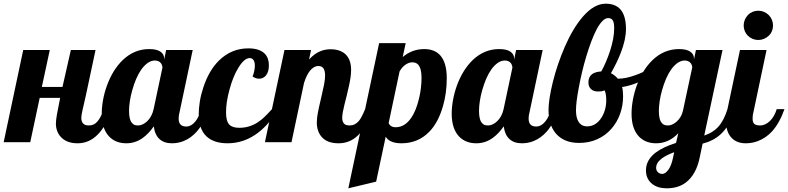

<svg xmlns="http://www.w3.org/2000/svg" viewBox="-58 -771 4273 1041"><path d="M273.9 -26.4Q259.8 -40.5 252.4 -59.8Q245.1 -79.1 245.1 -100.1Q245.1 -118.7 250.7 -150.4Q256.3 -182.1 268.1 -240.2H157.2L106 0H-38.1L67.9 -500H211.9L168.9 -299.8H280.8L326.2 -500H460L407.2 -252L389.6 -174.8Q382.8 -144.5 382.8 -132.8Q382.8 -90.8 422.9 -90.8Q438 -90.8 449.2 -95.9Q460.4 -101.1 470.2 -112.3Q479 -122.6 487.1 -137.7Q495.1 -152.8 506.8 -179.2H548.8Q485.8 5.9 362.8 5.9Q305.2 5.9 273.9 -26.4Z M534.7 -29.8Q493.7 -71.8 493.7 -154.8Q493.7 -189.9 500.7 -229Q507.8 -268.1 521.5 -306.2Q552.7 -392.1 606.9 -444.8Q669.4 -504.9 751 -504.9Q791.5 -504.9 811.8 -491Q832 -477.1 832 -454.1V-446.8L842.8 -500H986.8L915 -160.2Q910.6 -145.5 910.6 -127.9Q910.6 -85 951.7 -85Q979 -85 1001.5 -112.8Q1020.5 -136.2 1032.7 -179.2H1074.7Q1047.9 -103 1009.8 -58.6Q977.5 -22 937 -5.9Q907.2 5.9 874 5.9Q831.5 5.9 806.4 -17.3Q781.2 -40.5 775.9 -85.9Q747.6 -45.9 716.3 -23.4Q676.3 5.9 627 5.9Q569.8 5.9 534.7 -29.8ZM739.7 -113.3Q766.1 -138.7 774.9 -179.2L822.8 -404.8Q822.8 -409.7 820.6 -416.3Q818.4 -422.9 814.5 -428.7Q802.7 -442.9 781.7 -442.9Q761.7 -442.9 742.9 -429.7Q724.1 -416.5 707.5 -393.1Q678.2 -350.6 659.2 -282.2Q650.4 -252 646 -222.4Q641.6 -192.9 641.6 -168.9Q641.6 -119.1 660.2 -101.6Q666.5 -94.7 674.3 -92.8Q682.1 -90.8 691.9 -90.8Q703.1 -90.8 715.6 -96.7Q728 -102.5 739.7 -113.3Z M1062 -31.2Q1019.5 -70.8 1019.5 -152.8Q1019.5 -183.6 1025.6 -221.4Q1031.7 -259.3 1044.4 -296.9Q1074.2 -388.2 1128.9 -442.4Q1196.3 -508.8 1288.6 -508.8Q1348.6 -508.8 1377.4 -480Q1399.9 -457 1399.9 -417Q1399.9 -381.8 1384.3 -362.3Q1369.6 -344.2 1346.7 -344.2Q1330.1 -344.2 1311.5 -356Q1323.7 -387.7 1323.7 -415Q1323.7 -434.1 1316.7 -445.1Q1309.6 -456.1 1295.9 -456.1Q1266.6 -456.1 1234.9 -404.3Q1206.1 -358.4 1187 -287.6Q1167.5 -218.3 1167.5 -162.1Q1167.5 -113.3 1186 -94.7Q1202.1 -78.1 1239.7 -78.1Q1293.9 -78.1 1338.9 -107.4Q1357.9 -119.6 1375.5 -136.5Q1393.1 -153.3 1416.5 -179.2H1450.7Q1403.3 -99.1 1341.8 -51.8Q1266.1 5.9 1175.8 5.9Q1102.1 5.9 1062 -31.2Z M1685.5 -29.3Q1659.7 -59.6 1659.7 -106.9Q1659.7 -129.4 1665.3 -159.2Q1670.9 -189 1682.1 -235.8Q1693.4 -283.7 1699 -312.3Q1704.6 -340.8 1704.6 -361.8Q1704.6 -413.1 1668.5 -413.1Q1643.1 -413.1 1621.6 -386.2Q1603.5 -363.3 1590.3 -320.8L1522.5 0H1378.4L1484.4 -500H1628.4L1617.7 -448.2Q1647 -481 1680.7 -494.1Q1705.6 -503.9 1734.4 -503.9Q1785.2 -503.9 1814.5 -477.5Q1845.7 -448.7 1845.7 -391.1Q1845.7 -356.4 1833 -300.8Q1829.6 -284.7 1821.8 -252.4Q1807.6 -198.2 1801.3 -166Q1797.4 -145.5 1797.4 -132.8Q1797.4 -112.8 1806.4 -101.8Q1815.4 -90.8 1837.4 -90.8Q1867.2 -90.8 1887.7 -115.2Q1903.3 -133.8 1921.4 -179.2H1963.4Q1926.3 -69.3 1869.6 -25.4Q1829.6 5.9 1777.3 5.9Q1715.3 5.9 1685.5 -29.3Z M1997.6 -537.1H2141.6L2125.5 -461.9Q2176.3 -504.9 2242.2 -504.9Q2298.3 -504.9 2329.1 -470.7Q2364.3 -430.7 2364.3 -347.2Q2364.3 -266.6 2343.8 -195.8Q2317.9 -105.5 2268.6 -55.7Q2208 5.9 2118.2 5.9Q2083.5 5.9 2061 -4.9Q2043.9 -12.7 2033.2 -29.8L1981.4 213.9L1830.6 250ZM2170.4 -130.4Q2197.8 -168.9 2214.4 -238.8Q2227.5 -294.9 2227.5 -350.1Q2227.5 -399.4 2209.5 -420.4Q2197.8 -433.1 2177.2 -433.1Q2159.2 -433.1 2140.6 -420.4Q2122.1 -407.7 2108.4 -383.8L2049.3 -104Q2052.7 -94.2 2062.3 -87.6Q2071.8 -81.1 2087.4 -81.1Q2135.7 -81.1 2170.4 -130.4Z M2432.1 -29.8Q2391.1 -71.8 2391.1 -154.8Q2391.1 -189.9 2398.2 -229Q2405.3 -268.1 2418.9 -306.2Q2450.2 -392.1 2504.4 -444.8Q2566.9 -504.9 2648.4 -504.9Q2689 -504.9 2709.2 -491Q2729.5 -477.1 2729.5 -454.1V-446.8L2740.2 -500H2884.3L2812.5 -160.2Q2808.1 -145.5 2808.1 -127.9Q2808.1 -85 2849.1 -85Q2876.5 -85 2898.9 -112.8Q2918 -136.2 2930.2 -179.2H2972.2Q2945.3 -103 2907.2 -58.6Q2875 -22 2834.5 -5.9Q2804.7 5.9 2771.5 5.9Q2729 5.9 2703.9 -17.3Q2678.7 -40.5 2673.3 -85.9Q2645 -45.9 2613.8 -23.4Q2573.7 5.9 2524.4 5.9Q2467.3 5.9 2432.1 -29.8ZM2637.2 -113.3Q2663.6 -138.7 2672.4 -179.2L2720.2 -404.8Q2720.2 -409.7 2718 -416.3Q2715.8 -422.9 2711.9 -428.7Q2700.2 -442.9 2679.2 -442.9Q2659.2 -442.9 2640.4 -429.7Q2621.6 -416.5 2605 -393.1Q2575.7 -350.6 2556.6 -282.2Q2547.9 -252 2543.5 -222.4Q2539.1 -192.9 2539.1 -168.9Q2539.1 -119.1 2557.6 -101.6Q2564 -94.7 2571.8 -92.8Q2579.6 -90.8 2589.4 -90.8Q2600.6 -90.8 2613 -96.7Q2625.5 -102.5 2637.2 -113.3Z M2956.1 -46.9Q2916 -93.3 2916 -175.8Q2916 -202.6 2922.1 -241.9Q2928.2 -281.2 2939.5 -326.7Q2963.9 -424.3 3004.4 -517.6Q3049.3 -620.1 3103 -681.6Q3163.6 -751 3226.1 -751Q3278.3 -751 3306.2 -719.7Q3335.9 -685.5 3335.9 -613.8Q3335.9 -557.1 3308.1 -485.4Q3287.1 -431.2 3254.4 -374Q3275.4 -363.8 3292 -344.2Q3335.4 -344.2 3390.6 -364.7Q3439.9 -382.3 3475.1 -407.2L3484.4 -379.9Q3456.5 -350.6 3412.6 -329.3Q3368.7 -308.1 3314.9 -298.8Q3320.3 -280.3 3320.3 -249Q3320.3 -199.2 3304.2 -153.8Q3288.1 -108.4 3257.3 -73.2Q3225.6 -36.6 3180.9 -16.4Q3136.2 3.9 3082 3.9Q3000 3.9 2956.1 -46.9ZM3202.1 -131.8Q3215.3 -151.9 3222.2 -176.5Q3229 -201.2 3229 -226.1Q3229 -263.2 3220.2 -280.8Q3210.4 -277.3 3203.9 -276.1Q3197.3 -274.9 3184.1 -274.9Q3160.2 -274.9 3146.2 -288.1Q3132.3 -301.3 3132.3 -324.2Q3132.3 -354 3152.3 -369.1Q3168.5 -381.3 3202.1 -383.8Q3229 -432.1 3250.5 -497.6Q3272 -564.5 3272 -618.2Q3272 -648.4 3264.4 -660.6Q3256.8 -672.9 3239.3 -672.9Q3223.6 -672.9 3207.5 -656.2Q3191.4 -639.6 3175.8 -609.9Q3147.5 -554.7 3120.1 -462.9Q3096.7 -385.3 3080.1 -295.9Q3064.9 -215.8 3064.9 -172.9Q3064.9 -132.3 3079.1 -110.4Q3094.2 -85.9 3126 -85.9Q3149.4 -85.9 3168.9 -98.1Q3188.5 -110.4 3202.1 -131.8Z M3477.5 225.6Q3461.9 213.4 3453.1 195.1Q3444.3 176.8 3444.3 152.8Q3444.3 96.2 3497.6 55.7Q3537.6 25.9 3607.4 3.9L3619.6 -48.8Q3568.4 5.9 3499.5 5.9Q3442.4 5.9 3407.2 -29.8Q3366.2 -71.8 3366.2 -154.8Q3366.2 -189.9 3373.3 -229Q3380.4 -268.1 3394 -306.2Q3425.3 -392.1 3479.5 -444.8Q3542 -504.9 3623.5 -504.9Q3664.1 -504.9 3684.3 -491Q3704.6 -477.1 3704.6 -454.1V-448.2L3715.3 -500H3859.4L3760.3 -36.1Q3807.6 -51.8 3835.9 -83Q3866.7 -116.7 3886.2 -179.2H3928.2Q3901.4 -90.3 3848.1 -42Q3809.1 -6.8 3751.5 7.8L3736.3 80.1Q3717.3 175.8 3660.2 218.8Q3618.7 250 3556.2 250Q3532.7 250 3512.5 243.9Q3492.2 237.8 3477.5 225.6ZM3609.9 -110.8Q3635.7 -133.3 3644.5 -168.9L3695.3 -405.8Q3695.3 -410.6 3693.1 -417Q3690.9 -423.3 3687 -428.7Q3675.3 -442.9 3654.3 -442.9Q3634.3 -442.9 3615.5 -429.7Q3596.7 -416.5 3580.1 -393.1Q3550.8 -350.6 3531.7 -282.2Q3522.9 -252 3518.6 -222.4Q3514.2 -192.9 3514.2 -168.9Q3514.2 -119.1 3532.7 -101.6Q3539.1 -94.7 3546.9 -92.8Q3554.7 -90.8 3564.5 -90.8Q3585.9 -90.8 3609.9 -110.8ZM3565.4 149.9Q3582 128.4 3591.3 83L3597.2 54.2Q3551.8 71.3 3529.3 88.9Q3499.5 111.3 3499.5 139.2Q3499.5 152.3 3507.8 161.1Q3517.1 171.9 3533.2 171.9Q3548.8 171.9 3565.4 149.9Z M3997.1 -577.1Q3986.3 -587.4 3980.2 -602.1Q3974.1 -616.7 3974.1 -632.8Q3974.1 -648.9 3980.2 -663.6Q3986.3 -678.2 3997.1 -689.5Q4007.8 -700.7 4022.5 -706.8Q4037.1 -712.9 4053.2 -712.9Q4069.3 -712.9 4084 -706.8Q4098.6 -700.7 4109.9 -689.5Q4121.1 -678.2 4127.2 -663.6Q4133.3 -648.9 4133.3 -632.8Q4133.3 -616.7 4127.2 -602.1Q4121.1 -587.4 4109.9 -577.1Q4098.6 -566.4 4084 -560.3Q4069.3 -554.2 4053.2 -554.2Q4037.1 -554.2 4022.5 -560.3Q4007.8 -566.4 3997.1 -577.1ZM3909.7 -22.5Q3878.4 -53.7 3878.4 -113.8Q3878.4 -142.1 3886.2 -179.2L3954.1 -500H4098.1L4026.4 -160.2Q4022.5 -147.5 4022.5 -127.9Q4022.5 -107.4 4032 -99.1Q4041.5 -90.8 4063 -90.8Q4077.6 -90.8 4091.6 -97.4Q4105.5 -104 4117.2 -115.7Q4141.1 -139.6 4153.3 -179.2H4195.3Q4168.5 -103.5 4127.9 -58.6Q4093.8 -22 4050.8 -5.9Q4019.5 5.9 3985.4 5.9Q3937.5 5.9 3909.7 -22.5Z"/></svg>

Font: Pattaya
Style: Regular
Weight: 400
Designer: Pablo Impallari / Thai characters Designed by Thanarat Vachiruckul and Suppakit Chalermlarp
Foundry: Pablo Impallari
Version: Version 1.007;September 16, 2023;FontCreator 15.0.0.2934 64-